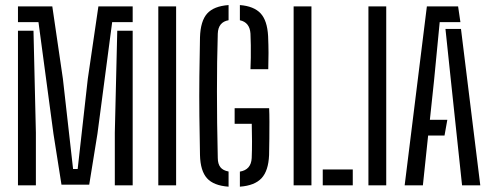

<svg xmlns="http://www.w3.org/2000/svg" viewBox="-20 -721 1910 747"><path d="M219.2 -2.4 188 -200.4 129.7 -634.8H49.9V-696H183.5L224.7 -414.5L264.3 -63.6H282.2L321.6 -414.5L362.8 -696H496.2V-634.8H416.4L359.1 -200.4L327.1 -2.4ZM49.9 0V-601.4H110.3L119.6 -204.9V0ZM426.7 0V-204.9L436.2 -601.4H496.2V0Z M595.9 0V-696H665.2V0Z M869.3 5.3Q811.2 1.2 785.4 -27.5Q759.6 -56.2 758.1 -117.4Q756.4 -193.2 755.7 -270.5Q754.9 -347.8 755.7 -424.6Q756.4 -501.3 758.1 -576Q760.1 -639.4 786 -668.3Q811.9 -697.2 869.3 -701.3V-642.3Q829 -635.2 827.3 -590.3Q825.5 -534.7 824.8 -479Q824.1 -423.4 824.1 -365.1Q824.1 -306.8 824.8 -242.9Q825.5 -179 827.3 -106.1Q827.5 -83.2 837.5 -70.4Q847.5 -57.7 869.3 -53.7ZM913.3 5.3V-53.3Q956.9 -60.4 959.3 -106.1Q960.6 -136.6 960.5 -172Q960.5 -207.4 959.5 -239.3H892.9V-300.1H1027.1Q1028.2 -279.4 1028.2 -247.5Q1028.2 -215.7 1027.9 -181.2Q1027.5 -146.7 1026.9 -117.6Q1024.3 -56.3 997.5 -27.6Q970.7 1.1 913.3 5.3ZM954.5 -451.9Q955.6 -472.2 955.8 -496.5Q956.1 -520.7 955.8 -545.1Q955.5 -569.6 954.5 -590.3Q951.6 -634.1 913.3 -642.2V-701.3Q967.5 -697.1 993.7 -669.2Q1019.8 -641.3 1023.1 -580.6Q1024.6 -545.5 1024.7 -514.9Q1024.7 -484.3 1023.7 -451.9Z M1122.4 0V-696H1191.7V0ZM1235.7 0V-61.6H1352.5V0Z M1413.4 0V-696H1482.7V0Z M1554.4 0 1640.8 -696H1762.3L1771.3 -634.8H1690.7L1668.6 -406.7L1652.5 -255H1720.4L1709.5 -193.8H1645.7L1625.3 0ZM1777.7 0 1734.3 -407.4 1713.1 -608.5H1773.5L1848.6 0Z"/></svg>

Font: Big Shoulders Stencil Display SC Thin
Style: Regular
Weight: 100
Designer: Patric King
Foundry: XO Type Co
Version: Version 2.001